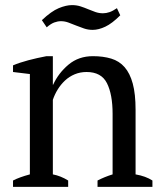

<svg xmlns="http://www.w3.org/2000/svg" viewBox="-20 -732 634 752"><path d="M31 0ZM577 0H362V-25Q389 -39 421 -49V-286Q421 -362 399 -406Q377 -450 319 -450Q294 -450 272.5 -441Q251 -432 234.5 -416.5Q218 -401 206 -381.5Q194 -362 187 -341V-49Q218 -43 247 -25V0H31V-25Q56 -38 97 -49V-442L31 -450V-476Q57 -487 91 -496Q125 -505 162 -512H187V-400H188Q209 -446 248.5 -479Q288 -512 344 -512Q384 -512 415.5 -502.5Q447 -493 468 -469Q489 -445 500 -404.5Q511 -364 511 -302V-49Q551 -42 577 -25ZM451 -672Q419 -640 392.5 -627.5Q366 -615 343 -615Q325 -615 309 -620.5Q293 -626 278 -632Q263 -638 248.5 -643.5Q234 -649 219 -649Q206 -649 192.5 -644Q179 -639 163 -625L144 -653Q181 -688 210 -700Q239 -712 262 -712Q280 -712 295.5 -707Q311 -702 325 -696Q339 -690 353.5 -685Q368 -680 383 -680Q396 -680 409 -684.5Q422 -689 438 -700Z"/></svg>

Font: PT Serif
Style: Regular
Weight: 400
Designer: A.Korolkova, O.Umpeleva, V.Yefimov
Foundry: ParaType Ltd
Version: Version 1.000W OFL; ttfautohint (v1.6)